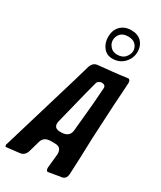

<svg xmlns="http://www.w3.org/2000/svg" viewBox="-312 -1077 967 1151"><g transform="rotate(30 172.0 -501.5)"><path d="M223 -790Q183 -790 160 -820Q137 -850 137 -890Q137 -939 165 -967Q193 -995 238 -995Q285 -995 310 -968.5Q335 -942 335 -901Q335 -857 304 -823.5Q273 -790 223 -790ZM236 -825Q273 -825 291.5 -847.5Q310 -870 310 -892Q310 -916 293 -934.5Q276 -953 241 -953Q205 -953 188 -933Q171 -913 171 -888Q171 -865 188.5 -845Q206 -825 236 -825ZM228 -8Q216 -10 216 -32Q225 -112 226 -130Q226 -152 216 -165Q206 -178 178 -178H152Q103 -178 92 -136Q82 -99 71.5 -63.5Q61 -28 30 -23L-64 -12Q-66 -12 -68 -15.5Q-70 -19 -70 -25Q-70 -28 -68 -31L95 -575L124 -675Q135 -709 165 -713Q215 -718 263.5 -723Q312 -728 361 -735L368 -736Q381 -732 381 -711L376 -627Q371 -561 368 -494L359 -320L354 -172L349 -61Q346 -29 319 -23Q299 -21 292 -19ZM188 -254Q236 -259 241 -302L243 -325Q248 -367 251.5 -411.5Q255 -456 260 -503L268 -612Q268 -634 240 -634H238Q217 -629 212 -615L190 -532L133 -303Q131 -295 131 -289Q131 -254 171 -254Z"/></g></svg>

Font: Bangerz
Style: Regular
Weight: 400
Designer: vernon adams
Foundry: Vernon Adams
Version: Version 2.10;February 7, 2025;FontCreator 13.0.0.2683 64-bit